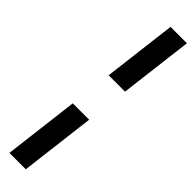

<svg xmlns="http://www.w3.org/2000/svg" viewBox="-376 -781 1044 1044"><g transform="rotate(45 146.5 -259.0)"><path d="M32 293 85 -141H211L158 293ZM115 -387 167 -811H293L241 -387Z"/></g></svg>

Font: Expletus Sans
Style: Italic
Weight: 400
Italic angle: -7°
Designer: Jasper de Waard
Foundry: Designtown
Version: Version 7.500